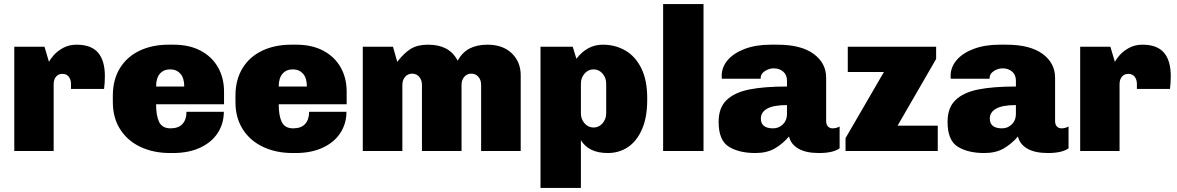

<svg xmlns="http://www.w3.org/2000/svg" viewBox="-20 -740 5770 941"><path d="M494 -367Q494 -335 490 -304H328V-328Q328 -350 317 -364Q306 -378 286 -378Q266 -378 254.5 -364Q243 -350 243 -328V0H50V-511H198L220 -437Q226 -449 243 -469Q260 -489 289 -505Q318 -521 355 -521Q427 -521 460.5 -482Q494 -443 494 -367Z M1078 -291V-229H745Q745 -173 760 -142Q775 -111 816 -111Q855 -111 874.5 -132.5Q894 -154 894 -192H1077Q1077 -135 1047.5 -89Q1018 -43 961.5 -16.5Q905 10 828 10H813Q733 10 669.5 -19.5Q606 -49 569.5 -105.5Q533 -162 533 -240V-271Q533 -349 567.5 -405.5Q602 -462 664 -491.5Q726 -521 806 -521H831Q908 -521 963.5 -491.5Q1019 -462 1048.5 -410Q1078 -358 1078 -291ZM745 -316H883Q883 -358 864 -379Q845 -400 814 -400Q782 -400 763.5 -378.5Q745 -357 745 -316Z M1679 -291V-229H1346Q1346 -173 1361 -142Q1376 -111 1417 -111Q1456 -111 1475.5 -132.5Q1495 -154 1495 -192H1678Q1678 -135 1648.5 -89Q1619 -43 1562.5 -16.5Q1506 10 1429 10H1414Q1334 10 1270.5 -19.5Q1207 -49 1170.5 -105.5Q1134 -162 1134 -240V-271Q1134 -349 1168.5 -405.5Q1203 -462 1265 -491.5Q1327 -521 1407 -521H1432Q1509 -521 1564.5 -491.5Q1620 -462 1649.5 -410Q1679 -358 1679 -291ZM1346 -316H1484Q1484 -358 1465 -379Q1446 -400 1415 -400Q1383 -400 1364.5 -378.5Q1346 -357 1346 -316Z M2223 -443Q2247 -485 2283 -503Q2319 -521 2369 -521Q2444 -521 2488 -479Q2532 -437 2532 -371V0H2338V-324Q2338 -348 2324.5 -363.5Q2311 -379 2290 -379Q2269 -379 2255.5 -363.5Q2242 -348 2242 -324V0H2048V-324Q2048 -348 2034.5 -363.5Q2021 -379 2000 -379Q1979 -379 1965.5 -363.5Q1952 -348 1952 -324V0H1758V-511H1906L1927 -437Q1960 -480 1993 -500.5Q2026 -521 2078 -521Q2129 -521 2165 -502.5Q2201 -484 2223 -443Z M3152 -261V-250Q3152 -165 3126.5 -106.5Q3101 -48 3057.5 -19Q3014 10 2959 10Q2865 10 2827 -53V181H2629V-511H2787L2805 -452Q2858 -521 2934 -521Q2996 -521 3045.5 -492Q3095 -463 3123.5 -404.5Q3152 -346 3152 -261ZM2827 -330V-185Q2827 -156 2845 -135.5Q2863 -115 2889 -115Q2915 -115 2933 -135.5Q2951 -156 2951 -185V-330Q2951 -359 2933 -379.5Q2915 -400 2889 -400Q2863 -400 2845 -379.5Q2827 -359 2827 -330Z M3428 -720V0H3230V-720Z M4029 -359V-148Q4029 -129 4038 -120Q4047 -111 4060 -111Q4079 -111 4095 -120V-13Q4063 10 3994 10Q3930 10 3893 -11.5Q3856 -33 3847 -71Q3815 -34 3776.5 -12Q3738 10 3682 10Q3602 10 3552 -21Q3502 -52 3502 -143Q3502 -212 3541 -249.5Q3580 -287 3652.5 -301.5Q3725 -316 3837 -316V-345Q3837 -373 3818.5 -389Q3800 -405 3772 -405Q3749 -405 3728.5 -391.5Q3708 -378 3708 -358V-354H3518Q3517 -357 3517 -368Q3517 -411 3546.5 -445.5Q3576 -480 3630.5 -500.5Q3685 -521 3757 -521H3790Q3906 -521 3967.5 -476Q4029 -431 4029 -359ZM3709 -159Q3709 -111 3769 -111Q3797 -111 3817 -130.5Q3837 -150 3837 -181V-225Q3771 -225 3740 -207.5Q3709 -190 3709 -159Z M4568 -511V-451L4379 -124H4576V0H4124V-63L4312 -387H4135V-511Z M5151 -359V-148Q5151 -129 5160 -120Q5169 -111 5182 -111Q5201 -111 5217 -120V-13Q5185 10 5116 10Q5052 10 5015 -11.5Q4978 -33 4969 -71Q4937 -34 4898.5 -12Q4860 10 4804 10Q4724 10 4674 -21Q4624 -52 4624 -143Q4624 -212 4663 -249.5Q4702 -287 4774.5 -301.5Q4847 -316 4959 -316V-345Q4959 -373 4940.5 -389Q4922 -405 4894 -405Q4871 -405 4850.5 -391.5Q4830 -378 4830 -358V-354H4640Q4639 -357 4639 -368Q4639 -411 4668.5 -445.5Q4698 -480 4752.5 -500.5Q4807 -521 4879 -521H4912Q5028 -521 5089.5 -476Q5151 -431 5151 -359ZM4831 -159Q4831 -111 4891 -111Q4919 -111 4939 -130.5Q4959 -150 4959 -181V-225Q4893 -225 4862 -207.5Q4831 -190 4831 -159Z M5718 -367Q5718 -335 5714 -304H5552V-328Q5552 -350 5541 -364Q5530 -378 5510 -378Q5490 -378 5478.5 -364Q5467 -350 5467 -328V0H5274V-511H5422L5444 -437Q5450 -449 5467 -469Q5484 -489 5513 -505Q5542 -521 5579 -521Q5651 -521 5684.5 -482Q5718 -443 5718 -367Z"/></svg>

Font: Chivo Black
Style: Regular
Weight: 900
Designer: Hector Gatti
Foundry: Omnibus-Type
Version: Version 1.007